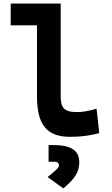

<svg xmlns="http://www.w3.org/2000/svg" viewBox="-20 -752 626 1069"><path d="M370.1 9.8C428.7 9.8 477.1 3.9 532.7 -10.7L517.6 -146.5C472.7 -133.8 439.9 -127.9 409.2 -127.9C332 -127.9 317.9 -155.8 317.9 -220.7V-732.4H39.6V-610.8H186V-215.8C186 -58.1 239.7 9.8 370.1 9.8ZM332.5 296.9C394.5 246.1 421.4 206.1 421.4 151.9C421.4 85.9 376 55.7 277.3 55.7H250.5V148.4H282.2C299.8 148.4 308.1 155.3 308.1 169.4C308.1 181.2 293 195.3 245.1 233.9Z"/></svg>

Font: Cascadia Mono NF
Style: Bold
Weight: 700
Monospace: yes
Designer: Aaron Bell
Foundry: Saja Typeworks
Version: Version 2404.023